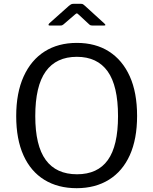

<svg xmlns="http://www.w3.org/2000/svg" viewBox="-20 -977 804 1007"><path d="M382 10Q284 10 212.5 -34Q141 -78 103 -162.5Q65 -247 65 -368Q65 -490 104 -576Q143 -662 214 -707Q285 -752 383 -752Q481 -752 551.5 -707Q622 -662 660.5 -577Q699 -492 699 -369Q699 -248 661 -163.5Q623 -79 551.5 -34.5Q480 10 382 10ZM384 -63Q492 -63 545.5 -137.5Q599 -212 599 -368Q599 -527 544.5 -603Q490 -679 383 -679Q275 -679 220 -602.5Q165 -526 165 -368Q165 -213 220 -138Q275 -63 384 -63ZM448 -849 394 -899Q386 -907 383 -907Q380 -907 371 -899L313 -849Q308 -845 305 -844Q302 -843 295 -843H241Q235 -843 234.5 -846.5Q234 -850 239 -855L341 -946Q347 -951 352 -954Q357 -957 366 -957H405Q413 -957 417 -953.5Q421 -950 425 -947L526 -855Q540 -843 525 -843H466Q461 -843 456.5 -844Q452 -845 448 -849Z"/></svg>

Font: Libre Franklin Thin
Style: Regular
Weight: 400
Version: Version 3.000